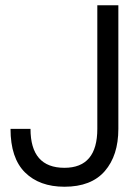

<svg xmlns="http://www.w3.org/2000/svg" viewBox="-20 -700 530 730"><path d="M430 -210Q430 -109 378.5 -49.5Q327 10 225 10Q130 10 75 -44.5Q20 -99 20 -210H96Q96 -62 225 -62Q350 -62 350 -210V-680H430Z"/></svg>

Font: TASA Orbiter Display
Style: Regular
Weight: 400
Designer: Weizhong Zhang
Version: Version 1.000;Glyphs 3.1.2 (3151)